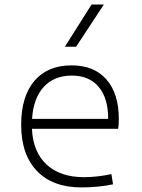

<svg xmlns="http://www.w3.org/2000/svg" viewBox="-20 -815 626 845"><path d="M338.4 9.8Q211.9 9.8 142.6 -62.5Q73.2 -134.8 73.2 -265.6Q73.2 -390.6 131.3 -459Q189.5 -527.3 295.4 -527.3Q394 -527.3 448.5 -465.3Q502.9 -403.3 502.9 -291Q502.9 -263.7 500 -248H120.6Q125 -147 184.8 -91.1Q244.6 -35.2 350.1 -35.2Q377.4 -35.2 409.7 -38.8Q441.9 -42.5 470.2 -48.8L477.5 -3.9Q449.7 2.4 412.8 6.1Q376 9.8 338.4 9.8ZM121.1 -292H456.1Q456.1 -382.8 414.3 -432.6Q372.6 -482.4 296.4 -482.4Q218.3 -482.4 172.6 -432.6Q127 -382.8 121.1 -292ZM265.6 -609.4 382.8 -794.9H437L314.9 -609.4Z"/></svg>

Font: Cascadia Mono NF ExtraLight
Style: Regular
Weight: 200
Monospace: yes
Designer: Aaron Bell
Foundry: Saja Typeworks
Version: Version 2404.023; ttfautohint (v1.8.4)